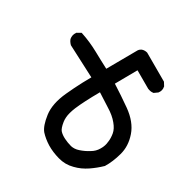

<svg xmlns="http://www.w3.org/2000/svg" viewBox="-121 -603 754 752"><g transform="rotate(-30 256.0 -227.0)"><path d="M147 26.9Q118.2 18.6 90.8 5.4Q76.7 -1.5 63.7 -10.7Q50.8 -20 39.6 -31.7Q15.6 -55.7 7.3 -88.9Q-1 -121.1 -0.5 -150.9Q0 -166 2.2 -179.4Q4.4 -192.9 8.3 -205.1Q17.1 -229.5 54.4 -258.5Q91.8 -287.6 157.7 -293.9Q177.2 -295.9 197 -297.1Q216.8 -298.3 236.6 -299.1Q256.3 -299.8 275.9 -299.8L269.5 -446.8V-448.2V-449.2Q270.5 -453.1 272 -456.8Q273.4 -460.4 275.4 -463.9Q277.3 -467.3 279.8 -470.2L280.3 -470.7L280.8 -471.2Q283.7 -473.6 287.1 -475.6Q290.5 -477.5 294.2 -478.8Q297.9 -480 302 -480.5Q306.2 -481 310.1 -480.5H312.5L314.5 -479L326.2 -472.2L330.1 -470.2L331.1 -465.8Q339.8 -423.8 340.8 -378.4Q341.3 -358.9 341.8 -339.1Q342.3 -319.3 343.3 -299.8L485.4 -300.8H485.8Q496.6 -299.8 503.7 -292.7Q510.7 -285.6 513.7 -274.4V-273.4V-272.5V-145.5V-143.1L512.7 -141.1L505.9 -128.4L504.9 -126.5L503.4 -125.5Q491.2 -114.7 474.1 -117.2L472.7 -117.7L471.7 -118.2L459 -124L456.5 -125L455.1 -127Q453.1 -129.4 451.7 -132.1Q450.2 -134.8 449.2 -137.7Q448.2 -140.6 447.5 -143.6Q446.8 -146.5 446.3 -149.4V-149.9V-150.4V-233.4L343.3 -232.4Q341.3 -181.6 336.4 -127.9Q330.6 -66.4 298.8 -29.8Q267.1 6.8 224.6 17.6Q183.6 28.3 148.9 27.3H147.9ZM208 -48.8Q223.6 -55.2 238.8 -67.9Q253.4 -80.1 262.2 -104.5Q267.1 -117.2 269.8 -132.6Q272.5 -147.9 272.9 -166.5Q273.4 -177.2 273.9 -188.2Q274.4 -199.2 274.9 -210.2Q275.4 -221.2 275.9 -232.4Q201.7 -231.9 160.2 -226.6Q145.5 -224.6 133.3 -221.4Q121.1 -218.3 111.6 -213.6Q102.1 -209 94.7 -203.1Q72.8 -185.5 69.3 -173.3Q65.4 -160.2 66.4 -142.6Q66.9 -133.8 68.4 -124.8Q69.8 -115.7 72.3 -106.4Q74.7 -98.6 79.6 -91.1Q84.5 -83.5 92.3 -76.7Q109.4 -61.5 128.9 -51.3Q138.2 -45.9 147.9 -43.2Q157.7 -40.5 168.5 -40.5Q189.9 -40 207.5 -48.8Z"/></g></svg>

Font: NaikaiFont
Style: Bold
Weight: 700
Version: Version 1.89